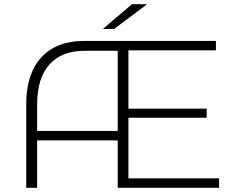

<svg xmlns="http://www.w3.org/2000/svg" viewBox="-20 -895 1105 915"><path d="M1024 -45V0H541V-226H157V0H105V-400Q105 -543 177 -621.5Q249 -700 381 -700H1009V-655H592V-377H965V-334H592V-45ZM541 -271V-653H384Q274 -653 215.5 -587.5Q157 -522 157 -399V-271ZM609 -875H681L524 -757H470Z"/></svg>

Font: Montserrat Alternates Light
Style: Regular
Weight: 300
Designer: Julieta Ulanovsky
Foundry: Julieta Ulanovsky
Version: Version 7.200